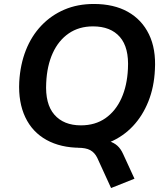

<svg xmlns="http://www.w3.org/2000/svg" viewBox="-20 -735 844 968"><path d="M540 213 470 60Q457 34 435 22Q413 10 373 10L478 -29Q508 -29 531 -22.5Q554 -16 571.5 -0.5Q589 15 601 42L658 166ZM385 10Q286 10 214.5 -29.5Q143 -69 107.5 -144Q72 -219 77 -322Q82 -410 110.5 -482Q139 -554 188.5 -606Q238 -658 304.5 -686.5Q371 -715 453 -715Q554 -715 624.5 -675.5Q695 -636 731 -562Q767 -488 761 -384Q757 -296 728 -223.5Q699 -151 650 -99Q601 -47 534 -18.5Q467 10 385 10ZM388 -103Q460 -103 511.5 -139Q563 -175 592 -239Q621 -303 625 -388Q631 -495 584.5 -548.5Q538 -602 449 -602Q378 -602 326.5 -566.5Q275 -531 246 -467.5Q217 -404 213 -318Q207 -211 254 -157Q301 -103 388 -103Z"/></svg>

Font: Nunito Sans 10pt
Style: Bold Italic
Weight: 700
Italic angle: -9°
Designer: Vernon Adams
Foundry: Vernon Adams
Version: Version 3.101;gftools[0.9.27]